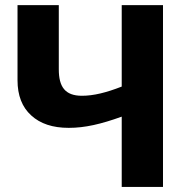

<svg xmlns="http://www.w3.org/2000/svg" viewBox="-20 -734 739 754"><path d="M620.1 -713.9H458V-394C397 -370.1 347.2 -357.9 301.8 -357.9C235.4 -357.9 210.9 -393.1 210.9 -461.9V-713.9H48.8V-418.9C48.8 -358.9 66.9 -313 102.5 -280.8C138.2 -248 187 -231.9 250 -231.9C314 -231.9 376.5 -246.6 458 -275.9V0H620.1Z"/></svg>

Font: Avrile Sans
Style: Bold
Weight: 700
Designer: Monotype Design Team, Google (font), Stefan Peev (BGR Cyrillic), Cristiano Sobral (main changes)
Foundry: The Avrile Sans Project Authors
Version: Version 3.110